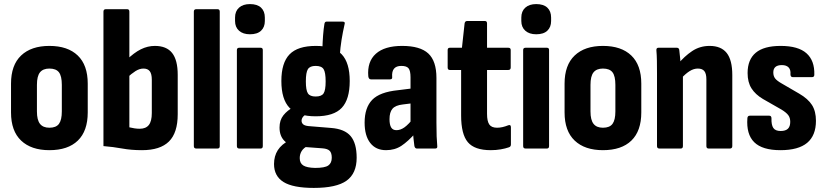

<svg xmlns="http://www.w3.org/2000/svg" viewBox="-20 -728 4046 941"><path d="M222 8Q133 8 83.5 -39Q34 -86 34 -177V-318Q34 -409 83.5 -456Q133 -503 222 -503Q312 -503 361 -456Q410 -409 410 -318V-177Q410 -86 361.5 -39Q313 8 222 8ZM222 -102Q255 -102 269 -121Q283 -140 283 -182V-312Q283 -355 269 -373.5Q255 -392 222 -392Q191 -392 176 -373.5Q161 -355 161 -312V-182Q161 -140 176 -121Q191 -102 222 -102Z M676 8Q623 8 579.5 0Q536 -8 487 -12V-671Q487 -683 499 -683H603Q614 -683 614 -671V-104Q626 -101 639 -99Q652 -97 665 -97Q695 -97 709.5 -115.5Q724 -134 724 -174V-337Q724 -366 714 -379Q704 -392 683 -392Q664 -392 644 -379.5Q624 -367 601 -345L599 -433Q637 -470 670.5 -486.5Q704 -503 739 -503Q796 -503 823.5 -468.5Q851 -434 851 -361V-168Q851 -77 808 -34.5Q765 8 676 8Z M942 0Q930 0 930 -12V-671Q930 -683 942 -683H1046Q1057 -683 1057 -671V-12Q1057 0 1046 0Z M1153 0Q1141 0 1141 -12V-483Q1141 -494 1153 -494H1257Q1268 -494 1268 -483V-12Q1268 0 1257 0ZM1205 -560Q1171 -560 1151.5 -577.5Q1132 -595 1132 -625V-642Q1132 -673 1151.5 -690.5Q1171 -708 1205 -708Q1241 -708 1259.5 -690.5Q1278 -673 1278 -642V-625Q1278 -595 1259.5 -577.5Q1241 -560 1205 -560Z M1518 193Q1416 193 1369.5 164Q1323 135 1323 76Q1323 37 1341.5 8Q1360 -21 1399 -41L1489 -13Q1469 -4 1459 11.5Q1449 27 1449 47Q1449 72 1466.5 83Q1484 94 1524 95Q1572 95 1589 83Q1606 71 1606 45Q1606 22 1596 11.5Q1586 1 1561 -1L1440 -10Q1397 -14 1373.5 -38Q1350 -62 1350 -103Q1350 -139 1369 -163Q1388 -187 1420 -204L1491 -171Q1474 -166 1466 -156.5Q1458 -147 1458 -136Q1458 -126 1465.5 -119Q1473 -112 1492 -110L1602 -101Q1669 -96 1698.5 -61Q1728 -26 1728 45Q1728 122 1678.5 157.5Q1629 193 1518 193ZM1527 -158Q1439 -158 1399 -199.5Q1359 -241 1359 -331Q1359 -420 1399 -461.5Q1439 -503 1528 -503Q1616 -503 1655 -461.5Q1694 -420 1694 -331Q1694 -241 1655 -199.5Q1616 -158 1527 -158ZM1527 -255Q1556 -255 1566 -270.5Q1576 -286 1576 -329Q1576 -373 1566 -389Q1556 -405 1527 -405Q1499 -405 1489 -389Q1479 -373 1479 -329Q1479 -286 1489 -270.5Q1499 -255 1527 -255ZM1645 -452 1560 -485Q1561 -523 1563.5 -555Q1566 -587 1570 -611Q1572 -622 1580 -622H1659Q1673 -622 1669 -610Q1660 -570 1654 -533Q1648 -496 1645 -452Z M2023 0Q2014 0 2011 -12Q2009 -25 2006.5 -49.5Q2004 -74 2003 -95L1992 -120V-349Q1992 -381 1982.5 -393Q1973 -405 1947 -405Q1898 -405 1902 -351Q1904 -339 1891 -339H1798Q1787 -339 1785 -354Q1779 -426 1822 -464.5Q1865 -503 1951 -503Q2039 -503 2079 -466Q2119 -429 2119 -346V-127Q2119 -87 2120 -60Q2121 -33 2123 -13Q2125 0 2113 0ZM1872 8Q1822 8 1794.5 -27.5Q1767 -63 1767 -127Q1767 -200 1804 -238.5Q1841 -277 1931 -286L2003 -295L2002 -222L1954 -216Q1918 -212 1903.5 -195Q1889 -178 1889 -144Q1889 -117 1897 -103.5Q1905 -90 1923 -90Q1943 -90 1962.5 -104Q1982 -118 2009 -152L2018 -78Q1980 -35 1947.5 -13.5Q1915 8 1872 8Z M2385 8Q2306 8 2273 -31Q2240 -70 2240 -162V-385H2185Q2174 -385 2174 -397V-483Q2174 -494 2185 -494H2244L2257 -613Q2259 -625 2269 -625H2357Q2367 -625 2367 -613V-494H2471Q2483 -494 2483 -483V-397Q2483 -385 2471 -385H2367V-170Q2367 -134 2378 -118Q2389 -102 2416 -102Q2429 -102 2442.5 -105Q2456 -108 2471 -114Q2484 -119 2484 -104V-20Q2484 -9 2474 -6Q2457 0 2434 4Q2411 8 2385 8Z M2556 0Q2544 0 2544 -12V-483Q2544 -494 2556 -494H2660Q2671 -494 2671 -483V-12Q2671 0 2660 0ZM2608 -560Q2574 -560 2554.5 -577.5Q2535 -595 2535 -625V-642Q2535 -673 2554.5 -690.5Q2574 -708 2608 -708Q2644 -708 2662.5 -690.5Q2681 -673 2681 -642V-625Q2681 -595 2662.5 -577.5Q2644 -560 2608 -560Z M2935 8Q2846 8 2796.5 -39Q2747 -86 2747 -177V-318Q2747 -409 2796.5 -456Q2846 -503 2935 -503Q3025 -503 3074 -456Q3123 -409 3123 -318V-177Q3123 -86 3074.5 -39Q3026 8 2935 8ZM2935 -102Q2968 -102 2982 -121Q2996 -140 2996 -182V-312Q2996 -355 2982 -373.5Q2968 -392 2935 -392Q2904 -392 2889 -373.5Q2874 -355 2874 -312V-182Q2874 -140 2889 -121Q2904 -102 2935 -102Z M3453 0Q3442 0 3442 -12V-339Q3442 -367 3432 -379.5Q3422 -392 3400 -392Q3380 -392 3360 -379.5Q3340 -367 3318 -343L3303 -414Q3334 -452 3372 -477.5Q3410 -503 3458 -503Q3514 -503 3541.5 -468.5Q3569 -434 3569 -360V-12Q3569 0 3557 0ZM3212 0Q3200 0 3200 -12V-367Q3200 -401 3199.5 -430.5Q3199 -460 3197 -481Q3196 -494 3207 -494H3297Q3307 -494 3309 -484Q3311 -468 3313.5 -442Q3316 -416 3317 -398L3327 -364V-12Q3327 0 3316 0Z M3805 8Q3716 8 3676.5 -31Q3637 -70 3643 -149Q3644 -161 3655 -161H3750Q3761 -161 3761 -148Q3760 -116 3770 -101Q3780 -86 3806 -86Q3830 -86 3841.5 -97Q3853 -108 3853 -131Q3853 -151 3843 -164Q3833 -177 3810 -191L3719 -243Q3682 -265 3663 -295Q3644 -325 3644 -370Q3644 -436 3684 -469.5Q3724 -503 3806 -503Q3892 -503 3932.5 -467Q3973 -431 3971 -362Q3971 -350 3960 -350H3865Q3860 -350 3857 -353.5Q3854 -357 3854 -364Q3856 -386 3845 -397.5Q3834 -409 3812 -409Q3791 -409 3780.5 -400Q3770 -391 3770 -373Q3770 -355 3779 -343.5Q3788 -332 3811 -319L3897 -269Q3940 -244 3959.5 -213.5Q3979 -183 3979 -136Q3979 -64 3936 -28Q3893 8 3805 8Z"/></svg>

Font: Sofia Sans Condensed ExtraBold
Style: Regular
Weight: 800
Designer: Botio Nikoltchev, Ani Petrova
Foundry: lettersoup
Version: Version 4.101